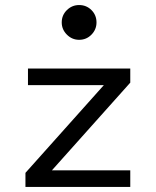

<svg xmlns="http://www.w3.org/2000/svg" viewBox="-20 -742 620 762"><path d="M81 0V-56L392 -404H91V-470H497V-414L186 -66H497V0ZM294 -584Q266 -584 245.5 -604.5Q225 -625 225 -653Q225 -682 245.5 -702Q266 -722 294 -722Q323 -722 343 -702Q363 -682 363 -653Q363 -625 343 -604.5Q323 -584 294 -584Z"/></svg>

Font: Sometype Mono
Style: Regular
Weight: 400
Monospace: yes
Designer: Ryoichi Tsunekawa
Foundry: Dharma Type
Version: Version 1.000; ttfautohint (v1.8.3)